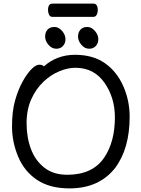

<svg xmlns="http://www.w3.org/2000/svg" viewBox="-20 -1024 785 1068"><path d="M354 -51.8Q495.1 -51.8 560.1 -147.9Q619.1 -235.8 619.1 -371.1Q619.1 -481 561 -564Q502.9 -647 398.9 -647Q356.9 -647 309.6 -627.4Q262.2 -607.9 221.2 -568.8Q180.2 -529.8 154.1 -472.4Q127.9 -415 127.9 -337.9Q127.9 -259.8 152.3 -194.8Q176.8 -129.9 227.3 -90.8Q277.8 -51.8 354 -51.8ZM366.2 23.9Q256.8 23.9 186 -23.4Q115.2 -70.8 81.1 -152.3Q46.9 -233.9 46.9 -319.8Q46.9 -404.8 63.5 -463.9Q80.1 -522.9 104.5 -567.9Q128.9 -612.8 154.1 -638.4Q179.2 -664.1 198.2 -664.1Q215.8 -664.1 224.1 -654.8Q296.9 -719.2 397 -719.2Q497.1 -719.2 563.5 -672.6Q629.9 -626 665.5 -545.4Q701.2 -464.8 701.2 -375Q701.2 -198.2 621.1 -90.8Q532.2 23.9 366.2 23.9ZM499 -930.2H271Q258.8 -930.2 252.9 -942.1Q247.1 -954.1 247.1 -967.8Q247.1 -1003.9 272 -1003.9H500Q523.9 -1003.9 523.9 -966.8Q523.9 -954.1 518.1 -942.1Q512.2 -930.2 499 -930.2ZM293 -752.9Q268.1 -752.9 249.5 -774.9Q231 -796.9 231 -819.8Q231 -844.2 244.4 -859.1Q257.8 -874 283.2 -874Q306.2 -874 325.2 -852.1Q344.2 -830.1 344.2 -806.2Q344.2 -783.2 330.1 -768.1Q315.9 -752.9 293 -752.9ZM476.1 -752.9Q451.2 -752.9 432.6 -774.9Q414.1 -796.9 414.1 -819.8Q414.1 -844.2 427.5 -859.1Q440.9 -874 465.8 -874Q488.8 -874 507.8 -852.1Q526.9 -830.1 526.9 -806.2Q526.9 -783.2 512.9 -768.1Q499 -752.9 476.1 -752.9Z"/></svg>

Font: LXGW WenKai Screen
Style: Regular
Weight: 400
Designer: LXGW / Fontworks Inc.
Foundry: LXGW / Fontworks Inc.
Version: Version 1.510;January 18,2025